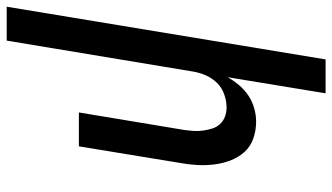

<svg xmlns="http://www.w3.org/2000/svg" viewBox="-261 -546 990 572"><g transform="rotate(90 234.0 -260.0)"><path d="M-32 215 125 -735H226L178 -443Q188 -461 202 -477.5Q216 -494 233.5 -505.5Q251 -517 271 -522.5Q291 -528 310 -528Q337 -528 361 -519.5Q385 -511 401 -493Q417 -475 426 -451.5Q435 -428 438 -402.5Q441 -377 439.5 -351Q438 -325 433 -299L384 0H283L335 -313Q337 -327 338 -341.5Q339 -356 337 -370Q335 -384 331 -397Q327 -410 318 -420Q309 -430 296 -435Q283 -440 268 -440Q249 -440 229 -433Q209 -426 194.5 -411Q180 -396 172 -377Q164 -358 161 -339L69 215Z"/></g></svg>

Font: Iosevka Term Curly SmBd Obl
Style: Regular
Weight: 600
Italic angle: -9°
Designer: Belleve Invis
Foundry: Belleve Invis
Version: Version 32.3.0